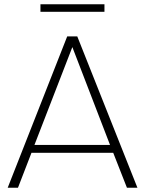

<svg xmlns="http://www.w3.org/2000/svg" viewBox="-20 -877 678 897"><path d="M16 0 294 -707H341L622 0H573L509 -163H127L64 0ZM141 -200H494L318 -657ZM169 -822V-857H468V-822Z"/></svg>

Font: Onest Thin
Style: Regular
Weight: 250
Designer: Dmitri Voloshin, Andrey Kudryavtsev
Foundry: Dmitri Voloshin, Andrey Kudryavtsev
Version: Version 1.000;gftools[0.9.33]